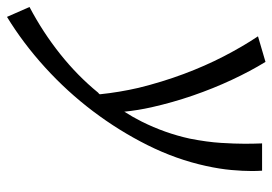

<svg xmlns="http://www.w3.org/2000/svg" viewBox="-194 -354 798 563"><g transform="rotate(90 205.5 -72.0)"><path d="M-56 241Q18 202 82 151Q146 100 195 40Q198 38 200 35Q194 -23 181 -79Q164 -148 140.5 -211Q117 -274 88.5 -329Q60 -384 30 -429L105 -451Q132 -407 157.5 -352.5Q183 -298 203.5 -238.5Q224 -179 238 -117Q247 -77 251 -37Q267 -62 280 -88Q314 -156 330 -229Q340 -280 342.5 -320.5Q345 -361 345 -390Q345 -415 344 -441H424Q425 -426 425 -411Q425 -385 422 -351Q419 -317 410 -276Q391 -189 349 -105Q307 -21 249.5 55Q192 131 121 195.5Q50 260 -27 307Z"/></g></svg>

Font: Isabella Sans
Style: Italic
Weight: 400
Italic angle: -12°
Designer: Christian Thalmann (Catharsis Fonts), Cristiano Sobral
Foundry: The Isabella Sans Project Authors
Version: Version 2.026; ttfautohint (v1.8.4.7-5d5b-dirty)